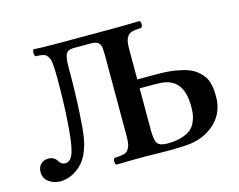

<svg xmlns="http://www.w3.org/2000/svg" viewBox="-93 -788 1168 939"><g transform="rotate(-15 491.0 -319.0)"><path d="M659.2 -33.2Q701.2 -33.2 731.7 -43Q762.2 -52.7 778.3 -66.7Q794.4 -80.6 803.5 -102.1Q812.5 -123.5 814.7 -140.6Q816.9 -157.7 816.9 -180.2Q816.9 -321.8 701.2 -328.1Q692.4 -329.1 671.9 -329.1H596.2V-116.2Q596.2 -65.4 608.6 -49.3Q621.1 -33.2 659.2 -33.2ZM474.1 -123V-532.2Q474.1 -550.3 473.1 -558.1Q472.2 -582 461.2 -592.5Q450.2 -603 421.9 -603H345.2H331.1Q305.2 -601.6 296.6 -585.7Q288.1 -569.8 287.1 -526.9V-502.9Q287.1 -392.1 280.8 -283.2Q276.9 -210 270.3 -168.7Q263.7 -127.4 248 -90.8Q244.1 -81.1 241.2 -77.1Q223.1 -42 188.7 -17.8Q154.3 6.3 115.2 9.8Q106.4 11.2 99.1 9.8Q70.3 8.8 46.1 -9Q22 -26.9 22 -59.1Q22 -83 36.6 -97.9Q51.3 -112.8 74.2 -112.8Q105 -112.8 119.1 -88.9Q131.8 -68.8 149.9 -68.8Q182.6 -68.8 195.8 -122.1Q207 -164.1 212.9 -256.8Q220.2 -346.7 220.2 -488.8Q220.2 -514.6 219 -532.7Q217.8 -550.8 216.1 -564.5Q214.4 -578.1 209.2 -586.4Q204.1 -594.7 199.7 -599.9Q195.3 -605 185.3 -607.7Q175.3 -610.4 167.2 -611.1Q159.2 -611.8 143.1 -612.8Q141.1 -617.2 139.2 -627.9Q139.2 -637.2 141.1 -643.1Q141.1 -646 143.1 -647V-647.9Q177.7 -645 273.9 -645H535.2Q594.2 -645 680.2 -647Q687 -643.1 687 -627.9Q685.1 -616.7 680.2 -612.8Q662.6 -611.8 652.8 -610.8Q643.1 -609.9 631.8 -606.7Q620.6 -603.5 615.2 -597.9Q609.9 -592.3 604.7 -582.5Q599.6 -572.8 597.9 -558.3Q596.2 -543.9 596.2 -522.9V-374H701.2Q749.5 -374 788.3 -367.7Q827.1 -361.3 852.3 -351.8Q877.4 -342.3 895.8 -326.7Q914.1 -311 923.8 -296.6Q933.6 -282.2 939 -262.2Q944.3 -242.2 945.6 -227.8Q946.8 -213.4 946.8 -193.8Q946.8 -110.4 888.7 -58.3Q830.6 -6.3 744.1 -1Q732.9 0 719.7 0.5Q706.5 1 690.9 1.2Q675.3 1.5 667 2Q629.9 2 590.1 1Q550.3 0 536.1 0Q468.3 0 390.1 2Q383.8 -2.9 383.8 -13.2Q381.8 -27.3 390.1 -32.2Q408.2 -33.2 417.7 -34.2Q427.2 -35.2 438.5 -38.3Q449.7 -41.5 455.1 -47.1Q460.4 -52.7 465.6 -62.7Q470.7 -72.8 472.4 -87.4Q474.1 -102.1 474.1 -123Z"/></g></svg>

Font: Common Serif SemiBold
Style: Regular
Weight: 600
Designer: Philipp H. Poll, Khaled Hosny
Foundry: Stefan Peev, Context Ltd.
Version: Version 1.026